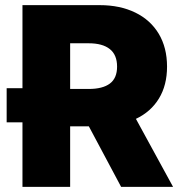

<svg xmlns="http://www.w3.org/2000/svg" viewBox="-20 -727 712 747"><path d="M67.4 -251H5.9V-383.8H67.4V-707H368.2Q446.8 -707 506.1 -678.2Q565.4 -649.4 597.7 -595.5Q629.9 -541.5 629.9 -467.8Q629.9 -395.5 598.4 -343.8Q566.9 -292 508.8 -264.6L653.3 0H451.2L325.7 -235.4H252.9V0H67.4ZM325.2 -380.9Q379.4 -380.9 407.5 -401.9Q435.5 -422.9 435.5 -467.8Q435.5 -513.7 407.2 -536.1Q378.9 -558.6 325.2 -558.6H252.9V-380.9Z"/></svg>

Font: Pretendard JP Black
Style: Regular
Weight: 900
Designer: Base glyphs from Inter by Rasmus Andersson; Hangeul glyphs from Noto Sans CJK(Source Han Sans) by Jang Soo-young and Kan
Foundry: Kil Hyung-jin
Version: Version 1.309